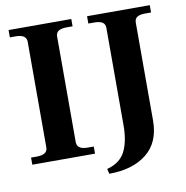

<svg xmlns="http://www.w3.org/2000/svg" viewBox="-88 -784 952 983"><g transform="rotate(-10 388.0 -293.0)"><path d="M21 -37H51Q107 -37 107 -75V-624Q107 -662 51 -662H21V-700H347V-662H317Q288 -662 274 -653Q260 -644 260 -624V-75Q260 -56 274 -46.5Q288 -37 317 -37H347V0H21ZM395 88Q463 70 489.5 18Q516 -34 516 -118V-624Q516 -644 502 -653Q488 -662 459 -662H429V-700H755V-662H724Q696 -662 682.5 -653Q669 -644 669 -624V-116Q669 -2 596 56Q523 114 401 114Z"/></g></svg>

Font: Taviraj DemiBold
Style: Regular
Weight: 600
Designer: Katatrad Team
Foundry: CadsonDemak
Version: Version 1.030